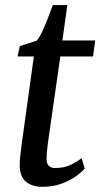

<svg xmlns="http://www.w3.org/2000/svg" viewBox="-20 -710 387 740"><path d="M167 -175.5Q164.5 -158.5 163 -145.5Q161.5 -132.5 160.5 -121Q159.5 -109.5 159.5 -96.5Q159.5 -80 167.8 -71.2Q176 -62.5 192 -62.5Q228.5 -62.5 253.8 -75.2Q279 -88 294.5 -100.5L306.5 -60.5Q295 -46.5 272.2 -30.2Q249.5 -14 216.8 -2Q184 10 142 10Q104.5 10 80.2 -9.5Q56 -29 56 -74Q56 -79 56.2 -86Q56.5 -93 57.5 -102.5Q58.5 -112 60 -124.5Q61.5 -137 63.5 -154L110.5 -492.5H47.5L56.5 -532.5L121 -553Q131.5 -564.5 143 -589Q154.5 -613.5 165.2 -641.2Q176 -669 183.5 -690.5H239.5L220.5 -554H347L338.5 -492.5H212.5Z"/></svg>

Font: Merriweather 20pt
Style: Italic
Weight: 400
Italic angle: -7.8°
Version: Version 2.101